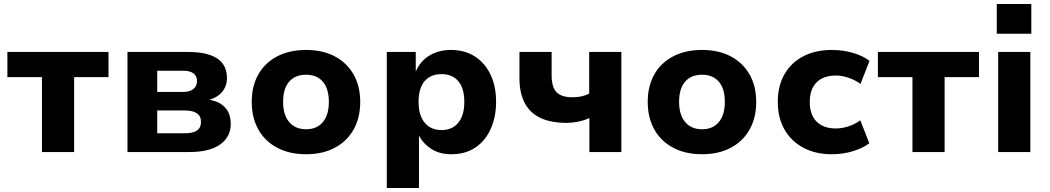

<svg xmlns="http://www.w3.org/2000/svg" viewBox="-20 -761 5256 961"><path d="M190 0V-375H17V-501H523V-375H351V0Z M618 0V-501H920Q990 -501 1033.5 -485Q1077 -469 1096.5 -440Q1116 -411 1116 -370Q1116 -331 1093 -302.5Q1070 -274 1027 -261V-262Q1066 -255 1089.5 -238Q1113 -221 1124 -197Q1135 -173 1135 -141Q1135 -76 1082 -38Q1029 0 928 0ZM767 -94H908Q945 -94 965.5 -107.5Q986 -121 986 -151Q986 -180 965 -194Q944 -208 908 -208H767ZM767 -301H898Q930 -301 948 -315.5Q966 -330 966 -355Q966 -381 948 -394Q930 -407 898 -407H767Z M1512 11Q1429 11 1367.5 -21.5Q1306 -54 1273 -113Q1240 -172 1240 -251Q1240 -330 1273 -388.5Q1306 -447 1367.5 -479Q1429 -511 1512 -511Q1595 -511 1655.5 -479Q1716 -447 1749.5 -388.5Q1783 -330 1783 -251Q1783 -172 1750 -113Q1717 -54 1656 -21.5Q1595 11 1512 11ZM1512 -114Q1566 -114 1596 -150Q1626 -186 1626 -251Q1626 -317 1596 -352Q1566 -387 1512 -387Q1457 -387 1427 -352Q1397 -317 1397 -251Q1397 -186 1427.5 -150Q1458 -114 1512 -114Z M1916 180V-501H2061V-405H2062Q2085 -457 2131 -484Q2177 -511 2237 -511Q2307 -511 2357.5 -478Q2408 -445 2435.5 -387Q2463 -329 2463 -251Q2463 -176 2436.5 -116.5Q2410 -57 2360 -23Q2310 11 2238 11Q2180 11 2139 -15.5Q2098 -42 2077 -83V180ZM2190 -110Q2244 -110 2274 -147Q2304 -184 2304 -251Q2304 -319 2274 -354.5Q2244 -390 2190 -390Q2135 -390 2105 -354.5Q2075 -319 2075 -251Q2075 -184 2105.5 -147Q2136 -110 2190 -110Z M2930 0V-170Q2903 -158 2873.5 -152Q2844 -146 2816 -146Q2736 -146 2683.5 -171.5Q2631 -197 2605.5 -247Q2580 -297 2580 -369V-501H2741V-382Q2741 -348 2750.5 -323.5Q2760 -299 2783 -286.5Q2806 -274 2847 -274Q2870 -274 2892 -279Q2914 -284 2929 -293V-501H3090V0Z M3494 11Q3411 11 3349.5 -21.5Q3288 -54 3255 -113Q3222 -172 3222 -251Q3222 -330 3255 -388.5Q3288 -447 3349.5 -479Q3411 -511 3494 -511Q3577 -511 3637.5 -479Q3698 -447 3731.5 -388.5Q3765 -330 3765 -251Q3765 -172 3732 -113Q3699 -54 3638 -21.5Q3577 11 3494 11ZM3494 -114Q3548 -114 3578 -150Q3608 -186 3608 -251Q3608 -317 3578 -352Q3548 -387 3494 -387Q3439 -387 3409 -352Q3379 -317 3379 -251Q3379 -186 3409.5 -150Q3440 -114 3494 -114Z M4143 11Q4062 11 4001 -21.5Q3940 -54 3906.5 -113Q3873 -172 3873 -251Q3873 -331 3906.5 -389.5Q3940 -448 4001 -479.5Q4062 -511 4144 -511Q4200 -511 4250.5 -496Q4301 -481 4332 -456L4287 -341Q4261 -360 4228 -371.5Q4195 -383 4164 -383Q4102 -383 4067.5 -349Q4033 -315 4033 -250Q4033 -186 4067.5 -152Q4102 -118 4163 -118Q4195 -118 4228 -129Q4261 -140 4286 -159L4331 -44Q4300 -20 4250 -4.5Q4200 11 4143 11Z M4547 0V-375H4374V-501H4880V-375H4708V0Z M4969 -592V-741H5142V-592ZM4976 0V-501H5137V0Z"/></svg>

Font: Nunito Sans 8pt ExtraBold
Style: Regular
Weight: 800
Version: Version 3.101;gftools[0.9.27]